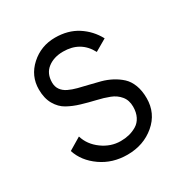

<svg xmlns="http://www.w3.org/2000/svg" viewBox="-125 -594 674 704"><g transform="rotate(-30 212.0 -242.5)"><path d="M217.8 9.8Q154.8 9.8 107.2 -23.7Q59.6 -57.1 43.9 -106L96.2 -137.2Q107.9 -98.1 143.8 -72Q179.7 -45.9 221.2 -45.9Q240.2 -45.9 257.1 -50Q273.9 -54.2 289.6 -63.5Q305.2 -72.8 314.2 -90.6Q323.2 -108.4 323.2 -132.8Q323.2 -160.2 308.3 -178.2Q293.5 -196.3 270 -205.3Q246.6 -214.4 218 -220.9Q189.5 -227.5 160.6 -236.1Q131.8 -244.6 108.4 -257.6Q85 -270.5 70.1 -296.4Q55.2 -322.3 55.2 -359.9Q55.2 -417 98.4 -456.1Q141.6 -495.1 201.2 -495.1Q255.9 -495.1 295.7 -469.5Q335.4 -443.8 357.9 -401.9L308.1 -373Q274.9 -436 201.2 -436Q162.1 -436 136 -416Q109.9 -396 109.9 -357.9Q109.9 -339.8 119.1 -326.9Q128.4 -314 144.3 -306.4Q160.2 -298.8 180.4 -293.5Q200.7 -288.1 223.4 -283Q246.1 -277.8 268.6 -271.7Q291 -265.6 311.3 -254.9Q331.5 -244.1 347.4 -229.5Q363.3 -214.8 372.6 -190.7Q381.8 -166.5 381.8 -134.8Q381.8 -71.3 334 -30.8Q286.1 9.8 217.8 9.8Z"/></g></svg>

Font: HK Grotesk Light
Style: Regular
Weight: 300
Designer: Alfredo Marco Pradil and Stefan Peev
Foundry: Hanken Design Co.
Version: Version 1.045;PS 001.045;hotconv 1.0.88;makeotf.lib2.5.64775